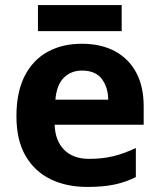

<svg xmlns="http://www.w3.org/2000/svg" viewBox="-20 -729 631 759"><path d="M303 -556Q379 -556 433.5 -527Q488 -498 518 -443Q548 -388 548 -308V-236H196Q198 -173 233.5 -137Q269 -101 332 -101Q385 -101 428 -111.5Q471 -122 517 -144V-29Q477 -9 432.5 0.5Q388 10 325 10Q243 10 180 -20.5Q117 -51 81 -113Q45 -175 45 -269Q45 -365 77.5 -428.5Q110 -492 168 -524Q226 -556 303 -556ZM304 -450Q261 -450 232.5 -422Q204 -394 199 -335H408Q407 -385 382 -417.5Q357 -450 304 -450ZM461 -709V-606H130V-709Z"/></svg>

Font: Noto Sans Tangsa
Style: Regular
Weight: 400
Designer: David Williams
Foundry: Google LLC
Version: Version 1.504